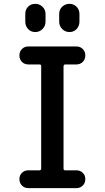

<svg xmlns="http://www.w3.org/2000/svg" viewBox="-20 -970 540 990"><path d="M183.6 -91.8Q191.4 -91.8 192.4 -100.6V-628.9Q192.4 -637.7 183.6 -637.7H126Q106.4 -637.7 93.3 -650.9Q80.1 -664.1 80.1 -684.1Q80.1 -704.1 93.3 -717.3Q106.4 -730.5 126 -730.5H374Q393.6 -730.5 406.7 -717.3Q419.9 -704.1 419.9 -684.1Q419.9 -664.1 406.7 -650.9Q393.6 -637.7 374 -637.7H316.4Q308.6 -637.7 307.6 -628.9V-100.6Q307.6 -91.8 316.4 -91.8H374Q393.6 -91.8 406.7 -79.1Q419.9 -66.4 419.9 -46.4Q419.9 -26.4 406.7 -13.2Q393.6 0 374 0H126Q106.4 0 93.3 -13.2Q80.1 -26.4 80.1 -46.4Q80.1 -66.4 93.3 -79.1Q106.4 -91.8 126 -91.8ZM389.6 -898.4V-858.4Q389.6 -835.9 375 -820.3Q360.4 -804.7 338.4 -804.7Q316.4 -804.7 300.8 -820.3Q285.2 -835.9 285.2 -858.4V-898.4Q285.2 -920.9 300.8 -935.5Q316.4 -950.2 338.4 -950.2Q360.4 -950.2 375 -935.1Q389.6 -919.9 389.6 -898.4ZM110.4 -898.4Q110.4 -920.9 125 -935.5Q139.6 -950.2 161.6 -950.2Q183.6 -950.2 199.2 -935.1Q214.8 -919.9 214.8 -898.4V-858.4Q214.8 -835.9 199.2 -820.3Q183.6 -804.7 161.6 -804.7Q139.6 -804.7 125 -820.3Q110.4 -835.9 110.4 -858.4Z"/></svg>

Font: Rounded Mgen+ 2m medium
Style: Regular
Weight: 500
Designer: [Source Han Sans]
Ryoko NISHIZUKA  (kana & ideographs); Paul D. Hunt (Latin, Greek & Cyrillic); Wenlong ZHANG  (bopomofo
Version: Version 1.059.20150602